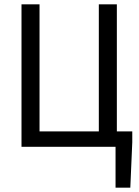

<svg xmlns="http://www.w3.org/2000/svg" viewBox="-20 -676 640 884"><path d="M79 0V-656H162V-71H435V-656H518V-71H589V-21L580 188H512V0Z"/></svg>

Font: Source Code Pro
Style: Regular
Weight: 400
Monospace: yes
Designer: Paul D. Hunt, Teo Tuominen
Foundry: Adobe Systems Incorporated
Version: Version 2.030;PS 1.000;hotconv 16.6.51;makeotf.lib2.5.65220